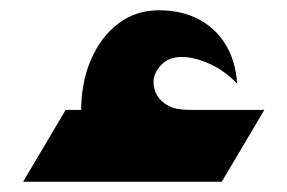

<svg xmlns="http://www.w3.org/2000/svg" viewBox="-20 -354 560 374"><path d="M138 -46V-136Q138 -194 157.5 -238.5Q177 -283 211 -308.5Q245 -334 289 -334Q333 -334 366 -317Q399 -300 419 -268Q439 -236 442 -191Q417 -217 387.5 -230Q358 -243 334 -243Q308 -243 293.5 -227Q279 -211 279 -194Q279 -180 286.5 -167.5Q294 -155 309 -147.5Q324 -140 348 -140H401L402 -46ZM25 0 108 -140H495L412 0Z"/></svg>

Font: Reem Kufi
Style: Regular
Weight: 400
Designer: Khaled Hosny
Version: Version 1.6